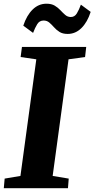

<svg xmlns="http://www.w3.org/2000/svg" viewBox="-29 -990 497 1010"><path d="M-9 0 -4.5 -50.5 78.5 -64.5 162 -678 79.5 -690 86.5 -743H424.5L418.5 -690L331.5 -678L248 -64.5L332.5 -50.5L328.5 0ZM327 -811.5Q300.5 -811.5 283.8 -822.2Q267 -833 255 -846.8Q243 -860.5 230.5 -871.2Q218 -882 200.5 -882Q178.5 -882 166.8 -862.8Q155 -843.5 145 -817L93.5 -855Q111.5 -909.5 142.8 -940Q174 -970.5 215.5 -970.5Q242 -970.5 259 -960.2Q276 -950 288.8 -936.2Q301.5 -922.5 313.8 -911.8Q326 -901 342.5 -900.5Q363.5 -900 375.2 -919.5Q387 -939 396.5 -965.5L448 -927.5Q430.5 -873 399.2 -842.2Q368 -811.5 327 -811.5Z"/></svg>

Font: Merriweather 20pt Black
Style: Italic
Weight: 900
Italic angle: -7.8°
Version: Version 2.101